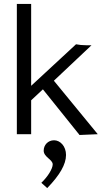

<svg xmlns="http://www.w3.org/2000/svg" viewBox="-20 -685 540 980"><path d="M386 4 479 0 255 -273 447 -454H421C401 -454 383 -456 368 -459L139 -247V-665H66V0H139V-173L199 -229ZM221 275C285 209 317 154 317 106C317 62 288 31 256 31C225 31 203 55 203 84C203 117 249 129 249 154C249 176 224 217 191 248Z"/></svg>

Font: Inconsolata
Style: Regular
Weight: 400
Monospace: yes
Designer: Raph Levien, Cyreal, Brenton Simpson
Foundry: Raph Levien, Cyreal, Google
Version: Version 3.100